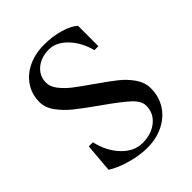

<svg xmlns="http://www.w3.org/2000/svg" viewBox="-207 -831 962 962"><g transform="rotate(-45 274.0 -350.0)"><path d="M57 -44 70 -197H99Q117 -118 165.5 -68Q214 -18 272 -18Q336 -18 377 -51.5Q418 -85 418 -138Q418 -171 380.5 -205.5Q343 -240 266 -294L256 -301L248 -307Q184 -352 145 -383.5Q106 -415 79 -452Q52 -489 52 -529Q52 -583 80 -625.5Q108 -668 158 -692Q208 -716 272 -716Q330 -716 382 -701Q434 -686 459 -662V-518H431Q412 -590 367.5 -636Q323 -682 272 -682Q216 -682 180 -651.5Q144 -621 144 -574Q144 -546 165.5 -518Q187 -490 217.5 -466Q248 -442 303 -404L307 -401L311 -398Q372 -356 408.5 -327Q445 -298 470.5 -261Q496 -224 496 -183Q496 -125 467.5 -80Q439 -35 388 -9.5Q337 16 272 16Q219 16 158.5 -1Q98 -18 57 -44Z"/></g></svg>

Font: Wittgenstein
Style: Regular
Weight: 400
Designer: Jörg Drees
Foundry: Jörg Drees
Version: Version 1.003;Glyphs 3.1.2 (3151)